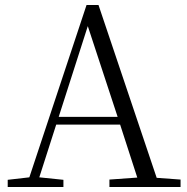

<svg xmlns="http://www.w3.org/2000/svg" viewBox="-20 -752 752 772"><path d="M333 -647 453 -282H216ZM420 0H706V-30L610 -37L376 -732H328L98 -39L11 -29V0H235V-29L138 -39L206 -251H463L532 -38L420 -30Z"/></svg>

Font: Noto Serif CJK SC Light
Style: Regular
Weight: 300
Designer: Ryoko NISHIZUKA 西塚涼子 (kana & ideographs); Frank Grießhammer (Latin, Greek & Cyrillic); Wenlong ZHANG 张文龙 (bopomofo); San
Foundry: Adobe
Version: Version 2.001;hotconv 1.1.0;makeotfexe 2.6.0